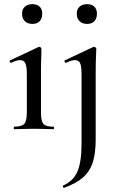

<svg xmlns="http://www.w3.org/2000/svg" viewBox="-20 -621 568 923"><path d="M49 -12Q85 -12 97 -26Q109 -40 109 -81V-265Q109 -301 102 -316.5Q95 -332 77 -332Q60 -332 34 -319H33Q29 -319 27 -324.5Q25 -330 29 -331L165 -395L169 -396Q173 -396 176 -392.5Q179 -389 179 -386V-365Q177 -323 177 -267V-81Q177 -39 188.5 -25.5Q200 -12 237 -12Q240 -12 240 -6Q240 0 237 0Q213 0 198 -1L143 -2L88 -1Q73 0 49 0Q46 0 46 -6Q46 -12 49 -12ZM86 -555Q86 -577 99.5 -589Q113 -601 136 -601Q158 -601 170.5 -589Q183 -577 183 -555Q183 -532 170.5 -519Q158 -506 136 -506Q113 -506 99.5 -519Q86 -532 86 -555ZM442 -365Q440 -323 440 -267V48Q440 116 426 159.5Q412 203 379 232Q346 261 288 282Q285 283 283 278Q281 273 283 271Q332 250 352 204Q372 158 372 71V-265Q372 -301 365.5 -316.5Q359 -332 341 -332Q324 -332 298 -319H297Q293 -319 290.5 -324.5Q288 -330 292 -331L428 -395L432 -396Q436 -396 439.5 -392.5Q443 -389 443 -386Q443 -375 442 -365ZM349 -555Q349 -577 362.5 -589Q376 -601 399 -601Q421 -601 433.5 -589Q446 -577 446 -555Q446 -532 433.5 -519Q421 -506 399 -506Q376 -506 362.5 -519Q349 -532 349 -555Z"/></svg>

Font: Cormorant Infant Medium
Style: Regular
Weight: 500
Designer: Christian Thalmann (Catharsis Fonts)
Version: Version 3.000